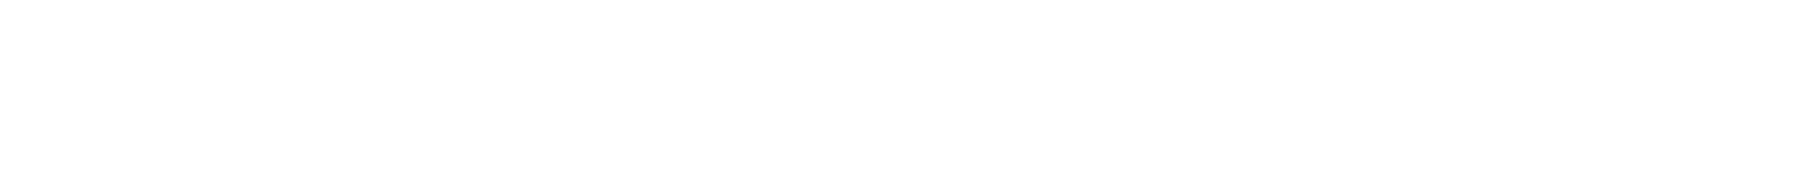

<svg xmlns="http://www.w3.org/2000/svg" viewBox="-44 -76 379 40"><path d="M-24 -56Z"/></svg>

Font: Proton
Style: BdCndIt
Weight: 500
Version: Version 1.017